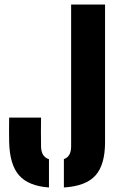

<svg xmlns="http://www.w3.org/2000/svg" viewBox="-20 -820 526 849"><path d="M262.5 9V-116.5Q294.5 -127 294.5 -173V-800H444.5V-191Q444.5 -91.5 402.2 -44.2Q360 3 262.5 9ZM196.5 9Q106 2.5 64.5 -44.5Q23 -91.5 20.5 -191Q20 -215 20 -245.5Q20 -276 20.5 -300H161.5Q161 -273 161 -236.5Q161 -200 161.5 -173Q162 -127 196.5 -116Z"/></svg>

Font: Big Shoulders Stencil Text Black
Style: Regular
Weight: 900
Designer: Patric King
Foundry: XO Type Co
Version: Version 1.000